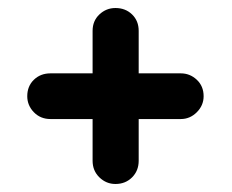

<svg xmlns="http://www.w3.org/2000/svg" viewBox="-20 -541 579 479"><path d="M326 -140Q326 -115 309.5 -98.5Q293 -82 268 -82Q245 -82 228 -98.5Q211 -115 211 -140V-244H106Q81 -244 64.5 -261Q48 -278 48 -301Q48 -326 64.5 -342Q81 -358 106 -358H211V-464Q211 -489 228 -505Q245 -521 268 -521Q293 -521 309.5 -505Q326 -489 326 -464V-358H431Q454 -358 471 -342Q488 -326 488 -301Q488 -278 471 -261Q454 -244 431 -244H326Z"/></svg>

Font: VDS
Style: Bold
Weight: 700
Designer: artmaker
Foundry: artmaker
Version: Version 1.000 2009 initial release